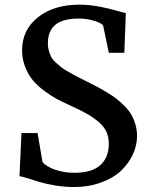

<svg xmlns="http://www.w3.org/2000/svg" viewBox="-20 -771 631 803"><path d="M288.6 11.2Q249 11.2 209 4.4Q168.9 -2.4 143.3 -10.5Q117.7 -18.6 94.2 -25.9Q70.8 -33.2 61.5 -34.2L69.8 -214.4H137.2L157.7 -93.3Q174.3 -73.7 211.4 -61Q248.5 -48.3 291.5 -48.3Q363.3 -48.3 399.2 -80.1Q435.1 -111.8 435.1 -169.9Q435.1 -198.7 424.3 -221.4Q413.6 -244.1 389.4 -263.7Q365.2 -283.2 339.1 -297.6Q313 -312 269 -332Q239.7 -345.2 217 -357.4Q194.3 -369.6 165.5 -390.9Q136.7 -412.1 117.7 -434.8Q98.6 -457.5 85.4 -490.7Q72.3 -523.9 72.3 -561Q72.3 -645.5 138.4 -698.5Q204.6 -751.5 312.5 -751.5Q352.5 -751.5 392.8 -743.9Q433.1 -736.3 465.8 -726.8Q498.5 -717.3 506.3 -715.8L500 -550.3H435.1L411.1 -665Q401.9 -675.8 372.1 -684.6Q342.3 -693.4 309.1 -693.4Q243.2 -693.4 211.7 -667.5Q180.2 -641.6 180.2 -588.9Q180.2 -572.8 184.3 -558.6Q188.5 -544.4 194.1 -533.2Q199.7 -522 212.4 -510.3Q225.1 -498.5 235.6 -490.2Q246.1 -481.9 267.1 -470Q288.1 -458 303.2 -450.2Q318.4 -442.4 346.7 -428.2Q373 -415 388.9 -406.7Q404.8 -398.4 429.2 -383.5Q453.6 -368.7 468.8 -356.7Q483.9 -344.7 501.7 -326.7Q519.5 -308.6 529.5 -291Q539.6 -273.4 546.4 -250.5Q553.2 -227.5 553.2 -202.6Q553.2 -163.1 535.9 -125.5Q518.6 -87.9 486.3 -57.1Q454.1 -26.4 402.6 -7.6Q351.1 11.2 288.6 11.2Z"/></svg>

Font: HaufeMerriweather
Style: Regular
Weight: 400
Designer: Eben Sorkin ( eben@eyebytes.com )
Foundry: Eben Sorkin
Version: Version 1.56